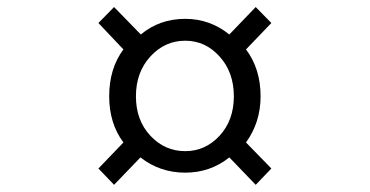

<svg xmlns="http://www.w3.org/2000/svg" viewBox="-20 -637 1040 540"><path d="M300.8 -117.2 256.8 -163.1 327.1 -236.3Q287.1 -290 287.1 -366.2Q287.1 -444.3 327.1 -498L256.8 -572.3L300.8 -617.2L376 -540Q428.7 -584 501 -584Q570.3 -584 625 -540L699.2 -617.2L743.2 -572.3L671.9 -498Q712.9 -443.4 712.9 -366.2Q712.9 -293 671.9 -236.3L743.2 -163.1L699.2 -117.2L625 -194.3Q571.3 -151.4 501 -151.4Q429.7 -151.4 375 -194.3ZM501 -211.9Q557.6 -211.9 597.7 -255.4Q637.7 -298.8 637.7 -366.2Q637.7 -433.6 597.7 -478Q557.6 -522.5 501 -522.5Q443.4 -522.5 402.8 -478Q362.3 -433.6 362.3 -366.2Q362.3 -298.8 402.8 -255.4Q443.4 -211.9 501 -211.9Z"/></svg>

Font: Gen Shin Gothic Monospace Normal
Style: Regular
Weight: 350
Designer: [Source Han Sans]
Ryoko NISHIZUKA  (kana & ideographs); Paul D. Hunt (Latin, Greek & Cyrillic); Wenlong ZHANG  (bopomofo
Version: Version 1.002.20150607